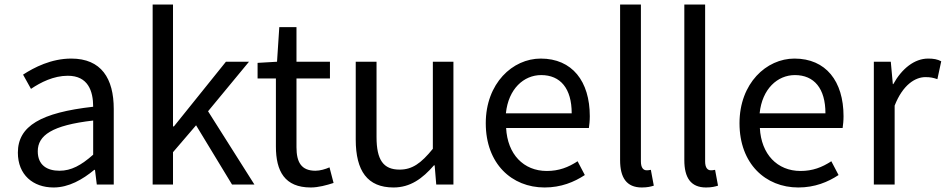

<svg xmlns="http://www.w3.org/2000/svg" viewBox="-20 -816 4182 849"><path d="M217 13C284 13 345 -22 397 -65H400L408 0H483V-334C483 -469 428 -557 295 -557C207 -557 131 -518 82 -486L117 -423C160 -452 217 -481 280 -481C369 -481 392 -414 392 -344C161 -318 59 -259 59 -141C59 -43 126 13 217 13ZM243 -61C189 -61 147 -85 147 -147C147 -217 209 -262 392 -283V-132C339 -85 295 -61 243 -61Z M655 0H745V-143L847 -262L1006 0H1105L900 -324L1081 -543H979L749 -257H745V-796H655Z M1354 13C1388 13 1424 3 1455 -7L1437 -76C1419 -68 1395 -61 1375 -61C1312 -61 1291 -99 1291 -165V-469H1439V-543H1291V-696H1215L1205 -543L1119 -538V-469H1200V-168C1200 -59 1239 13 1354 13Z M1720 13C1794 13 1848 -26 1899 -85H1902L1909 0H1985V-543H1894V-158C1842 -94 1803 -66 1747 -66C1675 -66 1645 -109 1645 -210V-543H1553V-199C1553 -60 1605 13 1720 13Z M2388 13C2461 13 2519 -11 2566 -42L2534 -103C2493 -76 2451 -60 2398 -60C2295 -60 2224 -134 2218 -250H2584C2586 -264 2588 -282 2588 -302C2588 -457 2510 -557 2371 -557C2247 -557 2128 -448 2128 -271C2128 -92 2243 13 2388 13ZM2217 -315C2228 -423 2296 -484 2373 -484C2458 -484 2508 -425 2508 -315Z M2818 13C2843 13 2858 9 2871 5L2858 -65C2848 -63 2844 -63 2839 -63C2825 -63 2814 -74 2814 -102V-796H2722V-108C2722 -31 2750 13 2818 13Z M3102 13C3127 13 3142 9 3155 5L3142 -65C3132 -63 3128 -63 3123 -63C3109 -63 3098 -74 3098 -102V-796H3006V-108C3006 -31 3034 13 3102 13Z M3510 13C3583 13 3641 -11 3688 -42L3656 -103C3615 -76 3573 -60 3520 -60C3417 -60 3346 -134 3340 -250H3706C3708 -264 3710 -282 3710 -302C3710 -457 3632 -557 3493 -557C3369 -557 3250 -448 3250 -271C3250 -92 3365 13 3510 13ZM3339 -315C3350 -423 3418 -484 3495 -484C3580 -484 3630 -425 3630 -315Z M3844 0H3936V-349C3972 -441 4027 -475 4072 -475C4095 -475 4107 -472 4125 -466L4142 -545C4125 -554 4108 -557 4084 -557C4024 -557 3968 -513 3930 -444H3928L3919 -543H3844Z"/></svg>

Font: Noto Sans CJK HK
Style: Regular
Weight: 400
Designer: Ryoko NISHIZUKA 西塚涼子 (kana, bopomofo & ideographs); Paul D. Hunt (Latin, Greek & Cyrillic); Sandoll Communications 산돌커뮤니
Foundry: Adobe
Version: Version 2.004;hotconv 1.0.118;makeotfexe 2.5.65603